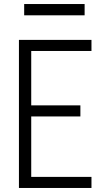

<svg xmlns="http://www.w3.org/2000/svg" viewBox="-20 -933 540 953"><path d="M74 0V-735H434V-680H135V-410H379V-355H135V-55H434V0ZM100 -857V-913H400V-857Z"/></svg>

Font: Iosevka SS18 Light
Style: Regular
Weight: 300
Monospace: yes
Designer: Belleve Invis
Foundry: Belleve Invis
Version: Version 25.1.1; ttfautohint (v1.8.4)